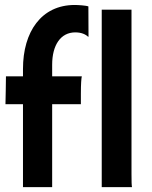

<svg xmlns="http://www.w3.org/2000/svg" viewBox="-20 -767 624 787"><path d="M74.2 0H193.8V-339.8H311.5V-382.8C311.5 -424.8 313.5 -447.3 315.4 -454.1H193.8V-501.5C193.8 -582 228.5 -634.3 288.6 -634.3C314 -634.3 331.5 -626 341.8 -615.7L342.8 -618.2L342.3 -740.7C333 -744.6 299.3 -746.6 286.1 -746.6C149.4 -746.6 74.2 -636.7 74.2 -484.4V-454.1H4.4C4.9 -453.6 2.4 -339.8 2.4 -339.8H74.2ZM397 0H521C519.5 -8.3 519 -21.5 519 -54.7V-727.5H397Z"/></svg>

Font: HammersmithOne
Style: Regular
Weight: 400
Designer: Nicole Fally
Foundry: Nicole Fally
Version: Version 1.003